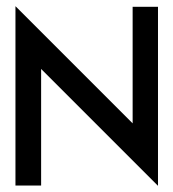

<svg xmlns="http://www.w3.org/2000/svg" viewBox="-20 -601 561 621"><path d="M491 0V-579H409V-202L30 -581V-1H113V-378L490 -1Z"/></svg>

Font: Kunika
Style: Regular
Weight: 400
Designer: Leo Kuroshita
Foundry: kurogedelic
Version: Version 1.000;PS 001.000;hotconv 1.0.88;makeotf.lib2.5.64775